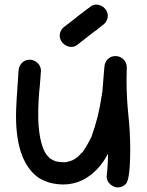

<svg xmlns="http://www.w3.org/2000/svg" viewBox="-20 -790 644 839"><path d="M495 29Q477 29 461.5 15Q446 1 446 -19Q452 -69 452 -119Q419 -53 360 -14Q312 16 257 16Q193 16 146 -15Q50 -86 50 -283Q50 -333 61 -480Q62 -501 75.5 -515Q89 -529 110 -529Q129 -529 144 -515Q159 -501 159 -480L154 -415Q147 -353 147 -290Q147 -196 170 -138Q174 -130 177 -124Q180 -118 185 -112Q186 -110 199 -97Q208 -92 218.5 -87Q229 -82 264 -81Q271 -81 278 -84Q297 -88 309 -97L322 -106H321L343 -128L344 -130Q365 -161 380 -193Q411 -279 424 -370Q425 -371 425 -374Q425 -383 427 -386L436 -496Q437 -517 450.5 -531Q464 -545 485 -545Q504 -545 519 -531Q534 -517 534 -496L533 -440Q533 -362 541 -287Q549 -212 549 -138Q549 -7 530 14Q514 29 495 29ZM400 -657 397 -655H396Q389 -649 381 -644Q380 -643 380 -642Q377 -640 375 -639Q345 -615 315 -592Q304 -585 292 -585Q285 -585 278 -587Q258 -594 248 -610Q241 -622 241 -635Q241 -641 243 -648Q249 -666 266 -677Q278 -686 291 -696Q295 -699 297 -701L313 -713L317 -717Q347 -740 378 -763Q389 -770 401 -770Q407 -770 414 -768Q434 -762 444 -745Q451 -734 451 -721Q451 -715 449 -708Q443 -689 427 -679Q414 -669 402 -659Z"/></svg>

Font: Bad Comic
Style: Regular
Weight: 400
Designer: GGBotNet
Foundry: f0n7
Version: 0.9